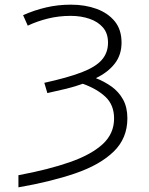

<svg xmlns="http://www.w3.org/2000/svg" viewBox="-20 -563 640 823"><path d="M59 188Q188 164 279.5 132Q371 100 420 55Q469 10 469 -55Q469 -112 433.5 -146.5Q398 -181 335 -204Q302 -192 263.5 -182.5Q225 -173 183 -164L170 -208Q270 -230 330 -253Q390 -276 416.5 -306.5Q443 -337 443 -380Q443 -420 421.5 -445Q400 -470 363.5 -482.5Q327 -495 283 -495Q232 -495 185.5 -483.5Q139 -472 99 -453L79 -498Q126 -519 177 -531Q228 -543 284 -543Q345 -543 394 -525Q443 -507 472 -471.5Q501 -436 501 -380Q501 -328 472 -290.5Q443 -253 391 -228Q427 -214 458 -192Q489 -170 507.5 -136.5Q526 -103 526 -56Q526 30 467 87Q408 144 303 180Q198 216 59 240Z"/></svg>

Font: Noto Sans Mono Light
Style: Regular
Weight: 300
Designer: Monotype Design Team
Foundry: Monotype Imaging Inc.
Version: Version 2.014; ttfautohint (v1.8.4.7-5d5b)